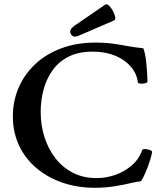

<svg xmlns="http://www.w3.org/2000/svg" viewBox="-20 -878 761 911"><path d="M430 13Q348 13 277.5 -11Q207 -35 153.5 -80Q100 -125 70.5 -187.5Q41 -250 41 -326Q41 -398 68 -461Q95 -524 146 -572.5Q197 -621 270 -648.5Q343 -676 435 -676Q478 -676 514 -671Q550 -666 584.5 -659.5Q619 -653 660 -649Q669 -626 673.5 -586Q678 -546 680 -492Q680 -486 668.5 -483Q657 -480 645.5 -481.5Q634 -483 634 -488Q629 -529 600.5 -562Q572 -595 526 -614Q480 -633 419 -633Q352 -633 305 -609Q258 -585 229 -544Q200 -503 186.5 -452Q173 -401 173 -347Q173 -285 190.5 -229Q208 -173 242 -128.5Q276 -84 325.5 -58.5Q375 -33 438 -33Q483 -33 526.5 -48Q570 -63 604.5 -92.5Q639 -122 655 -166Q657 -172 672 -170.5Q687 -169 696 -164Q702 -161 702 -156Q698 -136 689 -108.5Q680 -81 669 -56Q658 -31 649 -18Q641 -17 631.5 -15.5Q622 -14 608 -11Q572 -2 525.5 5.5Q479 13 430 13ZM336 -704Q321 -704 314.5 -720.5Q308 -737 332 -755L479 -856Q487 -861 497 -851.5Q507 -842 515.5 -826.5Q524 -811 526.5 -797.5Q529 -784 521 -781L357 -710Q343 -704 336 -704Z"/></svg>

Font: Junicode SmExp
Style: Bold
Weight: 700
Width: 6
Designer: Peter S. Baker
Version: Version 2.205; ttfautohint (v1.8.4)